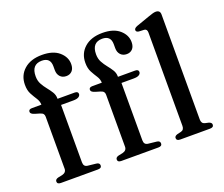

<svg xmlns="http://www.w3.org/2000/svg" viewBox="-120 -920 1285 1102"><g transform="rotate(-20 522.0 -369.0)"><path d="M230.5 -70Q230.5 -43 254.5 -40.5L305 -35Q325.5 -33 325.5 -17Q325.5 0 303 0H76.5Q54.5 0 54.5 -16.5Q54.5 -30.5 74 -35L98.5 -40Q124.5 -46.5 124.5 -69.5V-387.5Q124.5 -398 119.5 -404.5Q114.5 -411 100.5 -415.5L73.5 -423.5Q57 -428.5 51.8 -433.8Q46.5 -439 46.5 -445Q46.5 -460.5 67.5 -460.5H125Q124.5 -482 112 -501Q99.5 -520 87.2 -542.8Q75 -565.5 75 -599.5Q75 -656.5 115.2 -692.2Q155.5 -728 225 -728Q292.5 -728 329 -696.2Q365.5 -664.5 365.5 -621.5Q365.5 -594.5 352 -580Q338.5 -565.5 316.5 -565.5Q293 -565.5 279 -580.5Q265 -595.5 265 -620.5V-644.5Q265 -697 212.5 -697Q149.5 -696.5 149.5 -624.5Q149.5 -597 160.8 -576.5Q172 -556 186.5 -538.2Q201 -520.5 212.2 -502.5Q223.5 -484.5 223.5 -463V-460.5H328Q349 -460.5 349 -445Q349 -434.5 338.5 -427.5Q328 -420.5 305 -420.5H230.5ZM599.5 -70Q599.5 -43 623.5 -40.5L674 -35Q694.5 -33 694.5 -17Q694.5 0 672 0H445.5Q423.5 0 423.5 -16.5Q423.5 -30.5 443 -35L467.5 -40Q493.5 -46.5 493.5 -69.5V-387.5Q493.5 -398 488.5 -404.5Q483.5 -411 469.5 -415.5L442.5 -423.5Q426 -428.5 420.8 -433.8Q415.5 -439 415.5 -445Q415.5 -460.5 436.5 -460.5H494Q493.5 -482 481 -501Q468.5 -520 456.2 -542.8Q444 -565.5 444 -599.5Q444 -656.5 484.2 -692.2Q524.5 -728 594 -728Q661.5 -728 698 -696.2Q734.5 -664.5 734.5 -621.5Q734.5 -594.5 721 -580Q707.5 -565.5 685.5 -565.5Q662 -565.5 648 -580.5Q634 -595.5 634 -620.5V-644.5Q634 -697 581.5 -697Q518.5 -696.5 518.5 -624.5Q518.5 -597 529.8 -576.5Q541 -556 555.5 -538.2Q570 -520.5 581.2 -502.5Q592.5 -484.5 592.5 -463V-460.5H697Q718 -460.5 718 -445Q718 -434.5 707.5 -427.5Q697 -420.5 674 -420.5H599.5ZM950 -711V-70Q950 -45 970 -40L992.5 -35Q1010 -29.5 1010 -17Q1010 0 987 0H805.5Q783 0 783 -17Q783 -29 800.5 -34.5L824 -40Q844 -45 844 -69.5V-639.5Q844 -660.5 827.5 -662.5L794 -664Q777.5 -666.5 777.5 -678.5Q777.5 -690 797.5 -697.5L880 -726.5Q909.5 -737.5 923 -737.5Q950 -737.5 950 -711Z"/></g></svg>

Font: Fraunces 9pt S000
Style: Regular
Weight: 400
Version: Version 1.000; ttfautohint (v1.8.3)